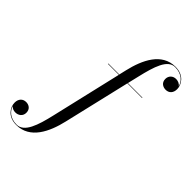

<svg xmlns="http://www.w3.org/2000/svg" viewBox="-490 -886 1273 1273"><g transform="rotate(45 146.0 -250.0)"><path d="M52 -460V-456.5H154.5L38.5 40C11 159.5 -21 256.5 -91.5 256.5C-155 256.5 -187.5 220.5 -197 185C-188.5 200 -170.5 205.5 -155 205.5C-126 205.5 -101 187.5 -101 155C-101 120 -127 105.5 -152 105.5C-182.5 105.5 -204 126.5 -204 162.5C-204 204 -171.5 260 -91.5 260C37.5 260 96 134 124.5 11.5L234.5 -456.5H372V-460H235.5L254.5 -540C282.5 -659.5 312.5 -756.5 382.5 -756.5C448.5 -756.5 480.5 -717.5 489.5 -682.5C480 -698 460 -705.5 443 -705.5C413.5 -705.5 391.5 -685 391.5 -655C391.5 -620 418.5 -605.5 444 -605.5C474.5 -605.5 495.5 -626.5 495.5 -662.5C495.5 -704 462.5 -760 382.5 -760C254 -760 196 -635 167 -511.5L155 -460Z"/></g></svg>

Font: Bodoni* 48pt
Style: Italic
Weight: 400
Italic angle: -13°
Version: Version 2.3